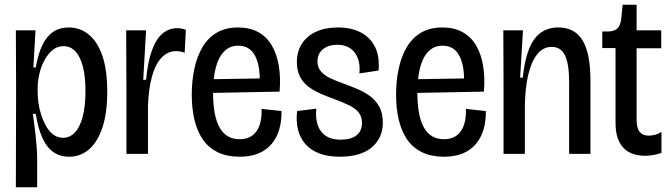

<svg xmlns="http://www.w3.org/2000/svg" viewBox="-20 -650 2838 811"><path d="M47 141 48 -272 47 -522H130L121 -365H131Q141 -423 159.5 -460.5Q178 -498 205.5 -516Q233 -534 270 -534Q318 -534 355 -504Q392 -474 412.5 -414Q433 -354 433 -263Q433 -172 412.5 -111Q392 -50 356 -19Q320 12 272 12Q232 12 203.5 -9Q175 -30 157.5 -71Q140 -112 131 -169H119Q125 -126 129 -90.5Q133 -55 135 -26.5Q137 2 137 24V141ZM246 -68Q275 -68 296 -90Q317 -112 329 -156Q341 -200 341 -265Q341 -327 330 -369Q319 -411 298.5 -433Q278 -455 248 -455Q222 -455 202 -438.5Q182 -422 167.5 -395Q153 -368 146 -336.5Q139 -305 139 -276V-260Q139 -240 142.5 -214.5Q146 -189 154.5 -163.5Q163 -138 175.5 -116Q188 -94 206 -81Q224 -68 246 -68Z M514 0V-268L513 -522H597L585 -313H597Q604 -388 621.5 -436.5Q639 -485 666 -508Q693 -531 728 -531Q737 -531 746 -529.5Q755 -528 765 -524L760 -427Q751 -431 741.5 -432.5Q732 -434 724 -434Q689 -434 663 -407Q637 -380 622.5 -329Q608 -278 605 -204V0Z M992 12Q939 12 900.5 -6.5Q862 -25 838 -59Q814 -93 802 -141.5Q790 -190 790 -250Q790 -308 801 -359.5Q812 -411 835 -450.5Q858 -490 895.5 -512Q933 -534 986 -534Q1035 -534 1070.5 -514.5Q1106 -495 1127.5 -459Q1149 -423 1157.5 -373Q1166 -323 1161 -263L849 -257V-315L1097 -319L1076 -281Q1080 -337 1071 -376.5Q1062 -416 1041 -436.5Q1020 -457 986 -457Q950 -457 926 -432Q902 -407 891 -362.5Q880 -318 880 -259Q880 -159 908 -110.5Q936 -62 992 -62Q1019 -62 1037 -72Q1055 -82 1066 -99.5Q1077 -117 1081.5 -140.5Q1086 -164 1085 -190L1169 -181Q1170 -140 1160 -105Q1150 -70 1128.5 -43.5Q1107 -17 1073 -2.5Q1039 12 992 12Z M1416 12Q1365 12 1328.5 -2Q1292 -16 1269.5 -42Q1247 -68 1238.5 -103.5Q1230 -139 1235 -181L1316 -191Q1312 -150 1322.5 -120.5Q1333 -91 1357 -75.5Q1381 -60 1418 -60Q1463 -60 1486 -78.5Q1509 -97 1509 -130Q1509 -158 1494.5 -175.5Q1480 -193 1454 -205.5Q1428 -218 1393 -231Q1363 -242 1335 -254Q1307 -266 1284 -283Q1261 -300 1247.5 -325.5Q1234 -351 1234 -388Q1234 -432 1255 -465Q1276 -498 1315 -516Q1354 -534 1408 -534Q1463 -534 1503 -513.5Q1543 -493 1563.5 -453Q1584 -413 1579 -352L1498 -340Q1502 -375 1492 -402.5Q1482 -430 1460 -445.5Q1438 -461 1405 -461Q1367 -461 1344 -442Q1321 -423 1321 -391Q1321 -365 1336 -348Q1351 -331 1376.5 -319Q1402 -307 1434 -296Q1464 -285 1493 -272.5Q1522 -260 1545.5 -242Q1569 -224 1583 -197.5Q1597 -171 1597 -132Q1597 -88 1575.5 -55.5Q1554 -23 1514 -5.5Q1474 12 1416 12Z M1855 12Q1802 12 1763.5 -6.5Q1725 -25 1701 -59Q1677 -93 1665 -141.5Q1653 -190 1653 -250Q1653 -308 1664 -359.5Q1675 -411 1698 -450.5Q1721 -490 1758.5 -512Q1796 -534 1849 -534Q1898 -534 1933.5 -514.5Q1969 -495 1990.5 -459Q2012 -423 2020.5 -373Q2029 -323 2024 -263L1712 -257V-315L1960 -319L1939 -281Q1943 -337 1934 -376.5Q1925 -416 1904 -436.5Q1883 -457 1849 -457Q1813 -457 1789 -432Q1765 -407 1754 -362.5Q1743 -318 1743 -259Q1743 -159 1771 -110.5Q1799 -62 1855 -62Q1882 -62 1900 -72Q1918 -82 1929 -99.5Q1940 -117 1944.5 -140.5Q1949 -164 1948 -190L2032 -181Q2033 -140 2023 -105Q2013 -70 1991.5 -43.5Q1970 -17 1936 -2.5Q1902 12 1855 12Z M2107 0V-285L2106 -522H2189L2177 -322H2188Q2196 -397 2215 -444Q2234 -491 2265 -512.5Q2296 -534 2338 -534Q2408 -534 2441 -479Q2474 -424 2474 -310V0H2384V-302Q2384 -380 2366.5 -416Q2349 -452 2310 -452Q2274 -452 2249 -420.5Q2224 -389 2211 -333Q2198 -277 2197 -203V0Z M2705 8Q2644 8 2612 -27Q2580 -62 2580 -130V-447H2524V-517H2549Q2577 -518 2589 -531Q2601 -544 2604 -570L2610 -630H2669V-522H2773V-446H2669V-143Q2669 -109 2682 -93Q2695 -77 2720 -77Q2732 -77 2746 -80.5Q2760 -84 2774 -93V-4Q2756 2 2738.5 5Q2721 8 2705 8Z"/></svg>

Font: Bricolage Grotesque 72pt SemiCondensed
Style: Regular
Weight: 400
Width: 4
Designer: Mathieu Triay
Foundry: Atelier Triay
Version: Version 1.001;gftools[0.9.33.dev8+g029e19f]